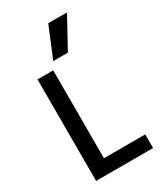

<svg xmlns="http://www.w3.org/2000/svg" viewBox="-240 -1098 1031 1196"><g transform="rotate(-30 275.0 -500.0)"><path d="M83 0V-730H196V-98H493V0ZM330 -780H225L316 -1000H451Z"/></g></svg>

Font: M PLUS Code Latin SemiExpanded Medium
Style: Regular
Weight: 500
Width: 6
Designer: Coji Morishita
Foundry: UNDERFOREST DESIGN
Version: Version 1.002; ttfautohint (v1.8.3)